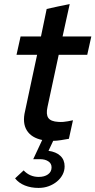

<svg xmlns="http://www.w3.org/2000/svg" viewBox="-20 -683 468 942"><path d="M103 -138Q118 -208 132.5 -276.5Q147 -345 162 -414H61Q66 -437 71 -459Q76 -481 81 -504H181Q188 -538 195 -571.5Q202 -605 209 -639Q238 -646 265.5 -651.5Q293 -657 322 -663Q313 -624 304.5 -584Q296 -544 287 -504H428Q423 -481 418 -459Q413 -437 408 -414H268Q254 -350 240.5 -286Q227 -222 213 -158Q205 -122 217 -104.5Q229 -87 266 -85Q278 -84 291 -85Q302 -86 313 -88Q324 -90 338 -93Q333 -70 328 -47.5Q323 -25 318 -2Q301 1 279.5 4.5Q258 8 241 8Q235 20 229.5 32.5Q224 45 218 57Q255 62 276 81.5Q297 101 297 133Q297 155 287 174Q277 193 259.5 207.5Q242 222 219 230.5Q196 239 169 239Q132 239 102 227Q72 215 54 192L96 153Q126 185 170 185Q198 185 215.5 172.5Q233 160 233 138Q233 119 217 108.5Q201 98 177 98H143Q154 75 165 51Q176 27 187 4H188Q134 -7 111.5 -43.5Q89 -80 103 -138Z"/></svg>

Font: Rosa Sans Medium
Style: Italic
Weight: 500
Italic angle: -12°
Designer: Pentagram / MCKL
Foundry: Pentagram / MCKL
Version: Version 1.005;September 16, 2019;FontCreator 11.5.0.2425 64-